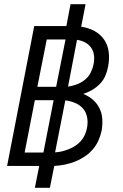

<svg xmlns="http://www.w3.org/2000/svg" viewBox="-20 -795 590 920"><path d="M147 105 168 0H14L144 -670H298L318 -775H390L369 -667Q404 -662 432.5 -646.5Q461 -631 479 -605Q497 -579 501 -545Q505 -511 498 -476Q494 -454 485 -432.5Q476 -411 459 -393.5Q442 -376 421.5 -364Q401 -352 379 -345Q404 -335 424 -318Q444 -301 456 -277.5Q468 -254 470 -226Q472 -198 467 -169Q462 -145 451.5 -121.5Q441 -98 423.5 -78Q406 -58 383.5 -43.5Q361 -29 337.5 -20Q314 -11 289 -6Q264 -1 240 0L219 105ZM159 -379H249L294 -606H204ZM306 -380Q327 -383 347.5 -390.5Q368 -398 386 -412Q404 -426 414 -446Q424 -466 428 -486Q433 -508 430.5 -529Q428 -550 417 -566Q406 -582 388.5 -591.5Q371 -601 349 -604ZM98 -64H188L237 -315H147ZM244 -65Q262 -66 278 -70Q294 -74 310.5 -80.5Q327 -87 342 -97Q357 -107 368.5 -120.5Q380 -134 387 -150Q394 -166 397 -183Q402 -208 397.5 -232.5Q393 -257 378 -274.5Q363 -292 340.5 -301.5Q318 -311 293 -314Z"/></svg>

Font: Lode Term
Style: Italic
Weight: 400
Italic angle: -11°
Monospace: yes
Designer: Belleve Invis
Foundry: Belleve Invis
Version: Version 29.2.0